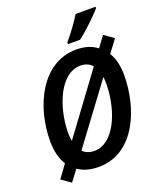

<svg xmlns="http://www.w3.org/2000/svg" viewBox="-173 -1042 1000 1195"><g transform="rotate(-20 326.5 -444.5)"><path d="M365 -785V-774H445C490 -807 577 -889 606 -925V-934H474C445 -887 402 -828 365 -785ZM94 45 149 -28C184 -3 229 10 285 10C523 10 628 -253 628 -474C628 -534 616 -587 591 -626L653 -709L590 -754L538 -683C502 -711 457 -725 401 -725C170 -725 54 -471 54 -244C54 -180 67 -125 94 -84L32 1ZM469 -589 182 -200C179 -219 176 -240 177 -261C180 -429 258 -622 391 -622C425 -622 451 -610 469 -589ZM294 -93C261 -93 235 -104 217 -122L502 -506C504 -492 506 -473 505 -456C502 -273 420 -93 294 -93Z"/></g></svg>

Font: Noto Sans SemiCondensed SemiBold
Style: Italic
Weight: 600
Width: 4
Italic angle: -12°
Designer: Monotype Design Team
Foundry: Monotype Imaging Inc.
Version: Version 2.013